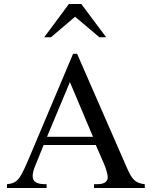

<svg xmlns="http://www.w3.org/2000/svg" viewBox="-20 -944 762 964"><path d="M513 -757 388 -924H326L202 -757H236L357 -860L479 -757ZM707 0V-19C655 -25 641 -46 613 -111L367 -674H347L141 -186C82 -46 73 -25 15 -19V0H214V-19C166 -19 144 -29 144 -60C144 -72 148 -89 153 -102L199 -216H461L502 -122C514 -94 521 -67 521 -52C521 -43 515 -32 507 -28C495 -21 488 -19 452 -19V0ZM447 -257H216L331 -532Z"/></svg>

Font: XITS Math
Style: Regular
Weight: 400
Designer: MicroPress Inc., with final additions and corrections provided by Coen Hoffman, Elsevier (retired)
Version: Version 1.108